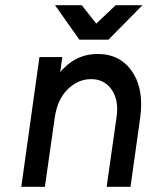

<svg xmlns="http://www.w3.org/2000/svg" viewBox="-20 -720 574 740"><path d="M192 -700 286 -567H398L529 -700H426L351 -629L295 -700ZM483 0 520 -264Q528 -319 520.5 -364Q513 -409 490 -443Q444 -512 356 -512Q280 -512 226 -457Q222 -454 219 -450.5Q216 -447 212 -442L220 -500H132L62 0H153L191 -267Q201 -336 240 -375Q280 -415 331 -415Q382 -415 410 -375Q439 -334 429 -267L391 0Z"/></svg>

Font: Unageo
Style: Medium-Italic
Weight: 500
Designer: Richard Sepsi
Foundry: Richard Sepsi
Version: Version 2.000